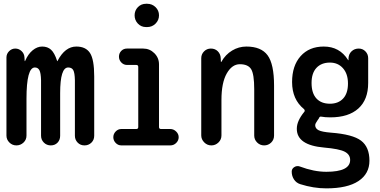

<svg xmlns="http://www.w3.org/2000/svg" viewBox="-20 -780 2040 1030"><path d="M14.6 -52.7V-471.7Q14.6 -491.2 28.8 -505.4Q43 -519.5 62 -519.5Q81.1 -519.5 95.7 -505.9Q110.4 -492.2 111.3 -471.7L112.3 -454.1Q112.3 -452.1 113.3 -452.1Q115.2 -452.1 115.2 -454.1Q130.9 -490.2 155.3 -510.3Q179.7 -530.3 206.1 -530.3Q235.4 -530.3 253.9 -513.2Q272.5 -496.1 286.1 -454.1Q286.1 -452.1 288.1 -452.1Q289.1 -452.1 289.1 -454.1Q329.1 -530.3 389.6 -530.3Q440.4 -530.3 462.9 -495.6Q485.4 -460.9 485.4 -370.1V-51.8Q485.4 -29.3 470.2 -14.6Q455.1 0 433.1 0Q411.1 0 396.5 -15.1Q381.8 -30.3 381.8 -51.8V-349.6Q380.9 -389.6 373 -403.8Q365.2 -418 345.7 -418Q302.7 -418 302.7 -280.3V-51.8Q302.7 -29.3 288.6 -14.6Q274.4 0 252.4 0Q230.5 0 215.3 -15.1Q200.2 -30.3 200.2 -51.8V-349.6Q199.2 -388.7 191.4 -403.3Q183.6 -418 167 -418Q122.1 -418 122.1 -250V-52.7Q122.1 -30.3 106 -15.1Q89.8 0 67.9 0Q45.9 0 30.3 -15.6Q14.6 -31.2 14.6 -52.7Z M630.9 0Q613.3 0 600.6 -13.2Q587.9 -26.4 587.9 -43.9Q587.9 -61.5 600.6 -74.7Q613.3 -87.9 630.9 -87.9H710.9Q721.7 -87.9 721.7 -98.6V-420.9Q721.7 -431.6 710.9 -431.6H661.1Q643.6 -431.6 630.9 -444.8Q618.2 -458 618.2 -476.1Q618.2 -494.1 630.4 -506.8Q642.6 -519.5 661.1 -519.5H748Q783.2 -519.5 808.1 -494.6Q833 -469.7 833 -434.6V-98.6Q833 -87.9 843.8 -87.9H893.6Q911.1 -87.9 924.8 -74.7Q938.5 -61.5 938.5 -43.9Q938.5 -26.4 925.3 -13.2Q912.1 0 893.6 0ZM763.7 -759.8H769.5Q795.9 -759.8 814.5 -741.7Q833 -723.6 833 -697.8Q833 -671.9 814.5 -653.3Q795.9 -634.8 769.5 -634.8H763.7Q737.3 -634.8 719.7 -653.3Q702.1 -671.9 702.1 -697.8Q702.1 -723.6 719.7 -741.7Q737.3 -759.8 763.7 -759.8Z M1059.6 -53.7V-467.8Q1059.6 -489.3 1074.7 -504.4Q1089.8 -519.5 1111.3 -519.5Q1133.8 -519.5 1148.4 -504.9Q1163.1 -490.2 1164.1 -467.8L1165 -448.2Q1165 -447.3 1166 -447.3Q1168 -447.3 1168 -449.2Q1189.5 -487.3 1225.1 -508.8Q1260.7 -530.3 1301.8 -530.3Q1380.9 -530.3 1415.5 -483.4Q1450.2 -436.5 1450.2 -320.3V-52.7Q1450.2 -30.3 1434.6 -15.1Q1418.9 0 1397 0Q1375 0 1359.4 -15.6Q1343.8 -31.2 1343.8 -52.7V-300.8Q1343.8 -382.8 1327.1 -409.2Q1310.5 -435.5 1266.6 -435.5Q1224.6 -435.5 1196.3 -385.7Q1168 -335.9 1168 -244.1V-53.7Q1168 -31.2 1151.9 -15.6Q1135.7 0 1113.8 0Q1091.8 0 1075.7 -16.1Q1059.6 -32.2 1059.6 -53.7Z M1750 -444.3Q1704.1 -444.3 1677.7 -416Q1651.4 -387.7 1651.4 -335Q1651.4 -280.3 1677.2 -252Q1703.1 -223.6 1750 -223.6Q1794.9 -223.6 1820.8 -251.5Q1846.7 -279.3 1846.7 -332Q1846.7 -383.8 1819.8 -414.1Q1793 -444.3 1750 -444.3ZM1730.5 141.6Q1858.4 141.6 1858.4 78.1Q1858.4 48.8 1829.1 33.7Q1799.8 18.6 1719.7 11.7Q1571.3 -1 1572.3 -89.8Q1572.3 -130.9 1611.3 -178.7Q1618.2 -185.5 1611.3 -194.3Q1546.9 -246.1 1546.9 -339.8Q1546.9 -427.7 1592.8 -479Q1638.7 -530.3 1716.8 -530.3Q1801.8 -530.3 1846.7 -459Q1846.7 -457 1848.6 -457Q1849.6 -457 1849.6 -458V-467.8Q1850.6 -490.2 1866.2 -504.9Q1881.8 -519.5 1904.3 -519.5Q1925.8 -519.5 1940.4 -504.4Q1955.1 -489.3 1955.1 -467.8V-335Q1955.1 -245.1 1902.3 -197.8Q1849.6 -150.4 1752 -150.4Q1723.6 -150.4 1703.1 -154.3Q1694.3 -156.2 1690.4 -144.5Q1688.5 -140.6 1683.6 -134.8Q1670.9 -117.2 1670.9 -108.4Q1670.9 -90.8 1689 -81.5Q1707 -72.3 1754.9 -68.4Q1872.1 -59.6 1917 -25.4Q1961.9 8.8 1961.9 82Q1961.9 152.3 1902.8 191.4Q1843.8 230.5 1730.5 230.5Q1662.1 230.5 1590.8 208Q1569.3 201.2 1557.1 182.6Q1544.9 164.1 1544.9 140.6Q1544.9 125 1559.1 116.2Q1573.2 107.4 1588.9 113.3Q1664.1 141.6 1730.5 141.6Z"/></svg>

Font: Rounded-X Mgen+ 2m medium
Style: Regular
Weight: 500
Designer: [Source Han Sans]
Ryoko NISHIZUKA  (kana & ideographs); Paul D. Hunt (Latin, Greek & Cyrillic); Wenlong ZHANG  (bopomofo
Version: Version 1.059.20150602